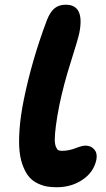

<svg xmlns="http://www.w3.org/2000/svg" viewBox="-20 -808 446 811"><path d="M220.2 -17.1Q198.2 -17.1 179.9 -20Q161.6 -22.9 140.9 -32.5Q120.1 -42 105.5 -57.9Q90.8 -73.7 78.9 -102.1Q66.9 -130.4 62.7 -168Q58.6 -205.6 62.5 -261Q66.4 -316.4 80.1 -384.8Q114.3 -553.7 178.2 -723.1Q191.9 -757.8 210.4 -772.9Q229 -788.1 257.8 -788.1Q338.9 -788.1 314.9 -668Q309.6 -642.6 279.1 -546.4Q248.5 -450.2 231 -365.2Q220.7 -313.5 216.1 -276.9Q211.4 -240.2 211.4 -219.7Q211.4 -199.2 216.1 -188Q220.7 -176.8 226.3 -173.8Q231.9 -170.9 241.2 -170.9Q270.5 -170.9 298.8 -181.9Q327.1 -192.9 340.8 -192.9Q364.7 -192.9 378.4 -176.5Q392.1 -160.2 387.2 -133.8Q376 -80.6 328.6 -48.8Q281.2 -17.1 220.2 -17.1Z"/></svg>

Font: Shantell Sans Irregular Bouncy
Style: Bold Italic
Weight: 700
Italic angle: -11.31°
Designer: Stephen Nixon, Anya Danilova, Shantell Martin
Foundry: Arrow Type
Version: Version 1.006;[9816181b4]